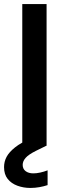

<svg xmlns="http://www.w3.org/2000/svg" viewBox="-35 -720 325 948"><path d="M75 0V-700H195V0ZM115 208Q81 208 51 197Q21 186 3 163.5Q-15 141 -15 105Q-15 78 -2.5 54.5Q10 31 39.5 7.5Q69 -16 120 -38L168 -58L195 -1L142 25Q106 43 91.5 59.5Q77 76 77 94Q77 114 91.5 125Q106 136 130 136Q145 136 163.5 132Q182 128 200 121V194Q182 200 160 204Q138 208 115 208Z"/></svg>

Font: DM Sans 9pt
Style: Semibold
Weight: 600
Designer: Colophon Foundry, Jonny Pinhorn
Foundry: Colophon Foundry
Version: Version 4.004;gftools[0.9.30]